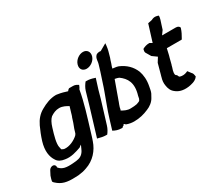

<svg xmlns="http://www.w3.org/2000/svg" viewBox="-135 -1016 1772 1527"><g transform="rotate(-30 750.5 -252.0)"><path d="M95 -217C71 -138 81 -80 109 -39C122 -17 148 -4 181 0C233 9 283 -8 326 -23L328 -24C335 -29 339 -32 347 -39L346 -35C344 -28 341 -23 338 -17V-16C324 20 304 43 273 51C258 55 242 57 224 58C156 64 121 57 94 25C93 24 93 22 93 15L94 13L93 12C86 -16 45 -9 33 19L14 56V57C8 74 4 88 2 101C5 108 10 113 15 117C57 156 102 168 182 164C191 164 201 163 207 163H209C237 160 262 155 286 146C366 120 419 57 443 -14C445 -22 449 -30 452 -40L466 -86C501 -201 539 -318 557 -425C562 -432 567 -440 570 -449L573 -457C560 -465 548 -474 527 -474H490C483 -470 478 -465 472 -457C450 -464 419 -474 387 -478C385 -478 379 -480 373 -480C322 -480 274 -460 234 -437C191 -414 162 -379 141 -335C124 -298 108 -259 95 -217ZM219 -270C230 -307 245 -334 262 -349C286 -365 311 -377 343 -377C375 -377 402 -361 423 -349L407 -296C404 -285 401 -274 397 -264L396 -263C387 -232 377 -204 365 -174L354 -138C352 -134 349 -129 344 -123C316 -97 263 -68 214 -75C210 -77 204 -79 198 -82H197C194 -83 191 -93 190 -104V-105L189 -106C181 -143 199 -206 219 -270Z M644 -604C632 -566 654 -538 690 -538C726 -538 765 -565 776 -602C787 -639 766 -669 730 -669C694 -669 655 -641 644 -604ZM583 -349C575 -323 570 -301 562 -276L483 -16L493 -14C510 -9 534 -3 559 -3H569C583 -21 595 -41 603 -67L667 -276C675 -303 680 -324 687 -348L716 -440L706 -443C689 -449 666 -455 641 -455H631C617 -437 603 -416 595 -390Z M619 -10C638 1 663 11 694 11H702L708 4C708 4 716 -1 718 -1L724 -11C728 -8 736 -3 739 2H741C761 10 786 14 808 14C857 14 900 3 941 -15C972 -27 1004 -50 1021 -84C1025 -90 1029 -98 1033 -106L1034 -107C1044 -127 1046 -149 1050 -168C1061 -222 1056 -269 1043 -306C1020 -363 978 -403 919 -428H918C903 -434 883 -434 867 -437L871 -453C874 -460 878 -471 880 -478C885 -494 890 -511 896 -526V-527C906 -560 914 -589 917 -618L919 -640L856 -604C849 -606 834 -606 818 -599C796 -582 796 -556 794 -544C793 -537 792 -529 789 -520L773 -467C760 -426 745 -381 732 -342L721 -311C697 -243 669 -175 648 -105ZM764 -142C768 -156 774 -171 780 -186V-187C785 -202 796 -229 802 -248C815 -284 827 -318 841 -356V-357C854 -355 869 -351 878 -347C932 -308 968 -254 936 -148C933 -137 933 -128 931 -123C929 -119 926 -115 923 -108C921 -106 912 -101 893 -95C877 -92 859 -90 838 -90H837C805 -88 779 -103 757 -115L760 -123Z M1157 -441C1153 -427 1155 -417 1162 -408L1185 -369L1228 -338C1220 -325 1212 -312 1203 -298L1202 -296C1195 -273 1190 -253 1184 -230C1179 -214 1177 -201 1172 -187V-186C1163 -158 1161 -134 1165 -111C1169 -82 1179 -54 1206 -35C1229 -16 1266 -2 1320 -9H1321C1344 -13 1387 -20 1407 -48L1410 -52C1407 -68 1407 -81 1394 -93L1372 -122L1361 -117C1342 -109 1320 -107 1298 -114C1294 -117 1289 -124 1287 -134C1272 -141 1269 -151 1276 -182L1278 -189C1283 -202 1286 -216 1289 -227L1290 -228L1304 -283C1313 -311 1316 -335 1323 -361H1460L1466 -371C1478 -391 1491 -416 1499 -442L1501 -447C1498 -459 1486 -468 1467 -468H1341L1367 -504L1380 -545L1392 -582C1396 -595 1398 -607 1398 -617C1381 -624 1359 -630 1332 -615L1294 -607L1246 -453L1224 -466H1220C1197 -466 1176 -459 1159 -449Z"/></g></svg>

Font: SolarCharger
Style: 952
Weight: 900
Designer: Mew Too
Foundry: Cannot Into Space Fonts/KineticPlasma Fonts
Version: Version 1.100